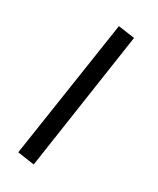

<svg xmlns="http://www.w3.org/2000/svg" viewBox="-89 -412 555 675"><g transform="rotate(15 188.5 -74.5)"><path d="M260.7 -348.1 322.8 -321.8 97.2 199.2 33.7 171.9Z"/></g></svg>

Font: Vazir FD-UI
Style: Regular-FD-UI
Weight: 400
Designer: Saber Rastikerdar
Foundry: Saber Rastikerdar
Version: Version 30.1.0